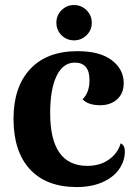

<svg xmlns="http://www.w3.org/2000/svg" viewBox="-20 -736 553 770"><path d="M288.1 14.2Q166 14.2 100.1 -57.1Q34.2 -128.4 34.2 -259.8Q34.2 -387.2 101.1 -459Q168 -530.8 291 -530.8Q380.9 -530.8 428.5 -494.4Q476.1 -458 476.1 -402.8Q476.1 -361.8 450 -337.9Q423.8 -314 381.8 -314Q333.5 -314 311 -337.9Q338.9 -364.3 338.9 -415Q338.9 -484.9 279.8 -484.9Q232.9 -484.9 207 -431.6Q181.2 -378.4 181.2 -282.2Q181.2 -70.8 330.1 -70.8Q381.3 -70.8 417 -96.2Q452.6 -121.6 463.9 -161.1Q488.8 -150.9 477.1 -99.1Q462.9 -46.4 412.1 -16.1Q361.3 14.2 288.1 14.2ZM206.1 -645Q206.1 -674.3 226.8 -695.1Q247.6 -715.8 276.9 -715.8Q306.2 -715.8 327.1 -695.1Q348.1 -674.3 348.1 -645Q348.1 -615.2 327.1 -594.7Q306.2 -574.2 276.9 -574.2Q247.6 -574.2 226.8 -594.7Q206.1 -615.2 206.1 -645Z"/></svg>

Font: Arima
Style: Bold
Weight: 700
Designer: Joana Correia and Natanael Gama
Foundry: NDISCOVER
Version: Version 1.100;Glyphs 3.1.2 (3151)